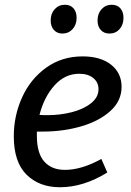

<svg xmlns="http://www.w3.org/2000/svg" viewBox="-20 -777 549 807"><path d="M135 -224V-206Q135 -133 166 -98Q197 -63 253 -63Q323 -63 406 -109L431 -52Q331 10 232 10Q145 10 91.5 -43Q38 -96 38 -204Q38 -291 73 -368Q108 -445 174 -492.5Q240 -540 327 -540Q403 -540 447 -505Q491 -470 491 -412Q491 -353 444 -310.5Q397 -268 321.5 -246Q246 -224 160 -224ZM146 -294Q157 -293 180 -293Q233 -293 282 -305.5Q331 -318 362.5 -343Q394 -368 394 -402Q394 -431 372 -449Q350 -467 313 -467Q253 -467 209 -418Q165 -369 146 -294ZM193 -691Q193 -720 210 -738.5Q227 -757 253 -757Q276 -757 289 -742Q302 -727 302 -702Q302 -673 285 -654.5Q268 -636 242 -636Q220 -636 206.5 -651Q193 -666 193 -691ZM390 -691Q390 -720 407 -738.5Q424 -757 450 -757Q473 -757 486 -742Q499 -727 499 -702Q499 -673 482.5 -654.5Q466 -636 440 -636Q417 -636 403.5 -651Q390 -666 390 -691Z"/></svg>

Font: Bitter Pro Medium
Style: Italic
Weight: 500
Italic angle: -9°
Designer: Sol Matas, and Bitter project Authors
Foundry: Sol Matas
Version: Version 1.010